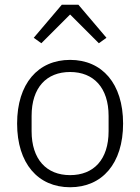

<svg xmlns="http://www.w3.org/2000/svg" viewBox="-20 -776 590 808"><path d="M240 -756 122 -617 154 -594 275 -715 396 -594 428 -617 310 -756ZM275 12C410 12 498 -88 498 -256C498 -424 410 -524 275 -524C140 -524 52 -424 52 -256C52 -88 140 12 275 12ZM275 -39C176 -39 113 -105 113 -224V-288C113 -408 176 -473 275 -473C374 -473 437 -407 437 -288V-224C437 -104 374 -39 275 -39Z"/></svg>

Font: IBM Plex Arabic Light
Style: Regular
Weight: 300
Designer: Mike Abbink, Paul van der Laan, Pieter van Rosmalen, Wael Morcos, Khajak Apelian
Foundry: Bold Monday
Version: Version 1.0